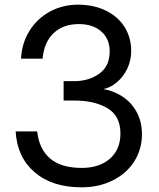

<svg xmlns="http://www.w3.org/2000/svg" viewBox="-20 -792 680 821"><path d="M47 -230H139Q147 -155 194 -114.5Q241 -74 330 -74Q405 -74 450 -113.5Q495 -153 495 -221Q495 -296 440 -329Q385 -362 299 -362H252V-445H297Q360 -445 404.5 -477Q449 -509 449 -572Q449 -626 413 -657.5Q377 -689 317 -689Q251 -689 210 -651Q169 -613 162 -541H70Q73 -607 106 -660Q139 -713 193.5 -742.5Q248 -772 313 -772Q381 -772 433 -746.5Q485 -721 513 -676Q541 -631 541 -574Q541 -533 524 -498Q507 -463 479.5 -440Q452 -417 422 -411Q465 -404 502.5 -380Q540 -356 563.5 -314.5Q587 -273 587 -218Q587 -153 553.5 -101Q520 -49 461 -20Q402 9 329 9Q203 9 128 -55.5Q53 -120 47 -230Z"/></svg>

Font: Open Sauce One
Style: Regular
Weight: 400
Designer: Alfredo Marco Pradil
Foundry: Creative Sauce Fz LLC
Version: Version 1.477